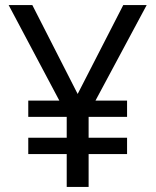

<svg xmlns="http://www.w3.org/2000/svg" viewBox="-20 -734 612 754"><path d="M285 -365 464 -714H556L355 -339H479V-275H328V-193H479V-129H328V0H242V-129H91V-193H242V-275H91V-339H213L14 -714H107Z"/></svg>

Font: Noto Sans Sora Sompeng
Style: Regular
Weight: 400
Designer: Monotype Design Team. David Williams.
Foundry: Monotype Imaging Inc.
Version: Version 2.101